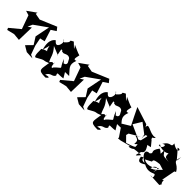

<svg xmlns="http://www.w3.org/2000/svg" viewBox="194 -1759 2999 2999"><g transform="rotate(45 1693.0 -259.5)"><path d="M519 0 466 -146 440 -279 522 -297 461 -489 543 -543 500 -597 227 -482 120 -502 127 -534 -20 -429 55 -406 136 -180 -31 -41 -17 -9 106 -39 222 -28 229 -308 171 -270 206 -348 417 -498 368 -251 442 -133 348 -37 444 20 576 27Z M616 -262 625 -302C655 -133 718 -271 569 -176C566 -25 584 -17 602 -18C767 -114 686 -51 811 -105C793 52 749 94 925 95C914 111 1041 21 894 65C940 -26 993 20 1028 -44C997 -110 1024 -75 1139 -94C1027 -272 1046 -285 1039 -182L1176 -184C1102 -276 1038 -299 1089 -431C1033 -410 1044 -443 1061 -525C1020 -533 930 -579 894 -594C894 -594 1000 -462 847 -616C740 -562 866 -608 747 -499C654 -558 786 -539 719 -407C737 -488 720 -320 635 -431C634 -431 531 -385 593 -184ZM976 -262 930 -315C1001 -123 1038 -239 898 -96C936 -132 868 -8 869 -177C855 -90 871 -207 802 -117C757 -191 775 -240 676 -348L819 -290C823 -230 795 -397 794 -393C878 -389 766 -387 849 -374C868 -361 936 -431 984 -374C998 -338 1040 -304 1002 -272Z M1669 0 1616 -146 1590 -279 1672 -297 1611 -489 1693 -543 1650 -597 1377 -482 1270 -502 1277 -534 1130 -429 1205 -406 1286 -180 1119 -41 1133 -9 1256 -39 1372 -28 1379 -308 1321 -270 1356 -348 1567 -498 1518 -251 1592 -133 1498 -37 1594 20 1726 27Z M1766 -262 1775 -302C1805 -133 1868 -271 1719 -176C1716 -25 1734 -17 1752 -18C1917 -114 1836 -51 1961 -105C1943 52 1899 94 2075 95C2064 111 2191 21 2044 65C2090 -26 2143 20 2178 -44C2147 -110 2174 -75 2289 -94C2177 -272 2196 -285 2189 -182L2326 -184C2252 -276 2188 -299 2239 -431C2183 -410 2194 -443 2211 -525C2170 -533 2080 -579 2044 -594C2044 -594 2150 -462 1997 -616C1890 -562 2016 -608 1897 -499C1804 -558 1936 -539 1869 -407C1887 -488 1870 -320 1785 -431C1784 -431 1681 -385 1743 -184ZM2126 -262 2080 -315C2151 -123 2188 -239 2048 -96C2086 -132 2018 -8 2019 -177C2005 -90 2021 -207 1952 -117C1907 -191 1925 -240 1826 -348L1969 -290C1973 -230 1945 -397 1944 -393C2028 -389 1916 -387 1999 -374C2018 -361 2086 -431 2134 -374C2148 -338 2190 -304 2152 -272Z M2795 -386C2751 -405 2807 -499 2693 -434C2782 -379 2846 -485 2789 -455C2698 -438 2568 -567 2587 -460L2561 -503L2272 -596C2318 -502 2363 -407 2411 -316L2281 -237L2405 -55L2404 -35L2456 -40L2633 -87C2567 -47 2664 -57 2701 -97C2743 -88 2640 -98 2848 -107C2772 -13 2774 -31 2810 -139C2855 -171 2864 -194 2784 -313C2706 -278 2799 -280 2865 -301ZM2691 -162C2669 -137 2752 -143 2572 -83L2544 -74L2457 -162L2468 -204L2642 -307C2538 -233 2565 -272 2624 -235C2677 -200 2608 -106 2684 -187ZM2662 -366C2730 -413 2700 -370 2678 -265L2643 -246L2409 -351L2498 -498L2485 -494L2677 -348C2639 -450 2620 -497 2669 -289Z M3348 -64 3392 -292 3417 -305C3343 -439 3256 -356 3310 -526C3294 -391 3322 -431 3165 -590C3247 -620 3226 -501 3083 -602C3095 -500 3030 -598 2954 -462C3035 -528 3005 -383 2928 -412L2937 -432C3020 -370 3164 -413 3126 -457C3132 -346 3121 -350 3223 -334L3121 -342L3096 -353L3048 -417C3045 -279 3051 -360 2977 -381C2877 -247 2987 -275 2917 -218C2844 -228 2809 -149 2969 -54C2843 -56 2948 -142 2859 -86C2874 10 2915 2 2992 -47C3145 38 3205 -92 3216 -22C3201 -65 3262 46 3167 13L3375 24C3420 -55 3376 37 3370 -82ZM3035 -153C3036 -182 3011 -201 3203 -217L3131 -218L3248 -182C3171 -111 3176 -96 3095 -63C3104 -166 3225 -172 3163 -56L3187 -163C3061 -31 2949 -85 2936 -101Z"/></g></svg>

Font: Asimov Silicon
Style: Regular
Weight: 400
Designer: Google
Version: Version 2.000980; 2014